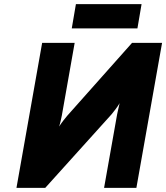

<svg xmlns="http://www.w3.org/2000/svg" viewBox="-20 -907 802 927"><path d="M59.5 0 183.5 -700H340.5L278.5 -349Q277 -341.5 273.2 -324.8Q269.5 -308 265.5 -296Q272.5 -307.5 285.5 -324.5Q298.5 -341.5 304.5 -348L617.5 -700H762.5L638.5 0H482.5L545.5 -355Q548 -366.5 551 -380Q554 -393.5 557.5 -409Q551 -397 537.8 -379.5Q524.5 -362 518.5 -355L198.5 0ZM326.5 -770 346.5 -887H663.5L643.5 -770Z"/></svg>

Font: Overpass Black
Style: Italic
Weight: 900
Italic angle: -10°
Designer: Delve Withrington, Dave Bailey, Thomas Jockin
Foundry: Delve Fonts LLC
Version: Version 4.000